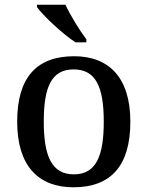

<svg xmlns="http://www.w3.org/2000/svg" viewBox="-20 -786 627 816"><path d="M301 -606H347V-619C318 -657 279 -721 258 -766H137V-756C162 -721 245 -642 301 -606ZM292 10C451 10 534 -81 534 -269C534 -456 443 -547 295 -547C135 -547 53 -456 53 -269C53 -81 143 10 292 10ZM294 -45C200 -45 166 -122 166 -269C166 -417 199 -491 293 -491C387 -491 421 -417 421 -269C421 -122 388 -45 294 -45Z"/></svg>

Font: Noto Serif Georgian Medium
Style: Regular
Weight: 500
Designer: Monotype Design Team, Akaki Razmadze
Foundry: Google LLC
Version: Version 2.003